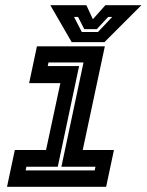

<svg xmlns="http://www.w3.org/2000/svg" viewBox="-20 -718 564 738"><path d="M7 0 37 -141.5H157L212 -398.5H92L122 -540H383L298 -141.5H418L388 0ZM78.5 -63H344L347 -77H216L301 -478H166.5L163.5 -464H284L202 -77H81.5ZM255.5 -556 173.5 -698H312L337 -644L385 -698H523.5L381.5 -556ZM294.5 -595H356.5L411.5 -653H396L352 -606H304L280 -653H264.5Z"/></svg>

Font: Tourney Expanded Regular
Style: Bold Italic
Weight: 700
Width: 7
Italic angle: -12°
Designer: Tyler Finck
Foundry: Etcetera Type Co
Version: Version 1.010; ttfautohint (v1.8.3)